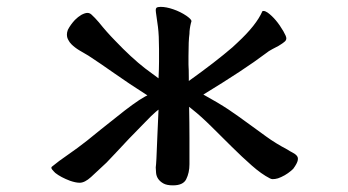

<svg xmlns="http://www.w3.org/2000/svg" viewBox="-20 -498 1040 573"><path d="M825.7 -404.8Q804.2 -441.9 778.8 -460.4Q771.5 -465.3 766.6 -465.3Q764.6 -465.3 763.2 -464.8Q745.1 -422.9 688.5 -370.6Q681.6 -363.8 673.8 -356.9Q623.5 -313.5 543.5 -256.3V-264.6Q543.5 -281.2 543.2 -289.1Q543 -296.9 542.7 -300Q542.5 -303.2 542.5 -306.2Q542.5 -312.5 542.5 -330.6Q542.5 -377.4 545.4 -397Q545.4 -411.1 549.8 -429.2Q550.8 -431.6 551 -432.9Q551.3 -434.1 551.3 -434.6Q551.3 -435.1 551.3 -436Q549.8 -441.4 536.6 -450.7Q518.6 -462.9 497.3 -470.2Q476.1 -477.5 459.5 -477.5Q450.2 -477.5 446.8 -474.6Q444.8 -472.2 444.8 -467.8Q444.8 -466.8 445.3 -461.4Q448.2 -443.4 451.4 -417.7Q454.6 -392.1 454.6 -351.6V-314Q454.6 -293.9 453.1 -264.2Q433.1 -278.8 413.1 -293.9Q372.1 -325.7 323.7 -376.5Q298.3 -402.3 274.9 -431.6Q263.2 -445.3 252.9 -454.6Q247.6 -459.5 240.7 -459.5Q233.9 -459.5 222.7 -453.6Q212.9 -447.8 203.6 -438.5Q190.4 -424.3 182.6 -409.2Q179.7 -401.4 179.7 -395.5Q179.7 -389.6 180.9 -385.7Q182.1 -381.8 184.1 -378.4Q187.5 -371.6 192.9 -366.2Q203.1 -356 216.6 -347.9Q230 -339.8 243.7 -332Q278.8 -309.1 321.8 -278.8Q364.7 -248.5 419.9 -213.4L413.1 -210Q397 -201.2 374.5 -184.8Q352.1 -168.5 328.6 -149.4L281.2 -111.8Q269.5 -102.5 240.2 -78.6Q210.4 -55.2 182.6 -36.1Q154.8 -17.1 134.8 -0.5Q133.3 1 133.3 2.9Q133.3 4.9 135.7 8.1Q138.2 11.2 140.4 13.4Q142.6 15.6 145 18.1Q161.6 31.2 189 41.5Q206.1 47.4 217.8 47.4Q232.9 47.4 251.7 30.3Q270.5 13.2 297.9 -12.7Q305.7 -20.5 325.2 -41.5Q361.8 -81.5 412.1 -132.3Q433.6 -154.8 445.3 -164.6L453.1 -170.9Q451.7 -144 449.7 -93.5Q447.8 -43 446.8 -23.9Q445.8 -4.9 444.8 1.5Q444.8 8.8 445.8 18.1Q447.8 38.1 467.3 49.3Q477.5 55.2 496.1 55.2Q526.4 55.2 535.6 37.1Q545.4 17.6 545.4 -7.8V-86.4Q545.4 -129.9 544.4 -179.2L551.8 -173.3Q580.1 -150.9 610.8 -120.4Q641.6 -89.8 671.9 -59.8Q702.1 -29.8 731.2 -4.2Q760.3 21.5 785.2 34.2Q789.6 36.6 793.5 36.6Q797.4 36.6 801 36.1Q804.7 35.6 809.6 34.2Q814.5 32.7 819.3 30.3Q830.1 25.4 839.4 18.8Q848.6 12.2 855 5.9Q867.2 -10.7 868.7 -20Q869.1 -22.5 869.1 -24.4Q869.1 -29.3 866.2 -32.7Q861.3 -38.6 853 -42.7Q844.7 -46.9 837.4 -51.8Q802.2 -70.3 774.4 -90.6Q746.6 -110.8 726.1 -125.7Q705.6 -140.6 691.2 -150.9Q676.8 -161.1 661.6 -171.4Q631.3 -191.4 586.9 -215.8Q709.5 -290.5 772.9 -338.4Q781.7 -345.7 793.2 -351.6Q804.7 -357.4 810.8 -360.8Q816.9 -364.3 819.3 -366.2Q824.7 -369.6 829.6 -373.8Q834.5 -377.9 834.5 -383.8Q834.5 -389.6 825.7 -404.8Z"/></svg>

Font: Bakudai
Style: Light
Weight: 300
Version: Version 1.48